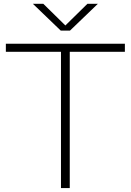

<svg xmlns="http://www.w3.org/2000/svg" viewBox="-20 -964 670 984"><path d="M292.5 0V-698.5H10V-740H620V-698.5H337.5V0ZM428 -944.5H481.5L338.5 -807H291.5L148.5 -944.5H202L315 -833.5Z"/></svg>

Font: Encode Sans Expanded ExtraLight
Style: Regular
Weight: 275
Width: 7
Designer: Multiple Designers
Foundry: Impallari Type
Version: Version 2.000